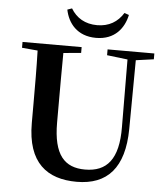

<svg xmlns="http://www.w3.org/2000/svg" viewBox="-63 -1009 943 1084"><g transform="rotate(5 409.0 -467.5)"><path d="M275 -945C290 -870 342 -800 450 -800C557 -800 608 -870 624 -945L598 -954C566 -902 517 -872 450 -872C382 -872 332 -902 301 -954ZM521 -708 638 -694 640 -312C642 -128 576 -54 453 -54C337 -54 273 -121 273 -305V-401C273 -501 273 -600 274 -699L374 -708V-741H39V-708L128 -700C131 -600 131 -500 131 -401V-290C131 -63 245 19 412 19C585 19 680 -83 682 -304L685 -694L786 -708V-741H521Z"/></g></svg>

Font: Source Han Serif CN
Style: Bold
Weight: 700
Designer: Ryoko NISHIZUKA 西塚涼子 (kana & ideographs); Frank Grießhammer (Latin, Greek & Cyrillic); Wenlong ZHANG 张文龙 (bopomofo); San
Foundry: Adobe
Version: Version 2.003;hotconv 1.1.1;makeotfexe 2.6.0